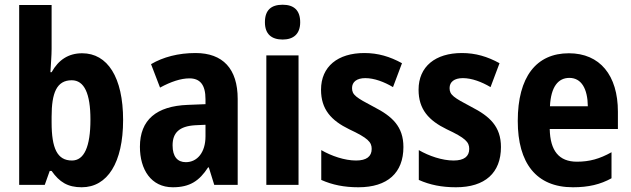

<svg xmlns="http://www.w3.org/2000/svg" viewBox="-20 -781 2666 811"><path d="M198 -574V-760H61V0H169L190 -59H198C231 -12 266 10 325 10C434 10 500 -94 500 -274C500 -455 434 -556 327 -556C269 -556 227 -528 198 -476H193C195 -513 198 -547 198 -574ZM283 -442C336 -442 362 -386 362 -276C362 -160 335 -103 284 -103C222 -103 198 -154 198 -264V-288C198 -388 219 -442 283 -442Z M806 -557C733 -557 669 -540 618 -510L656 -411C702 -436 744 -450 780 -450C825 -450 848 -423 848 -362V-341L773 -338C641 -333 571 -275 571 -161C571 -65 618 10 710 10C782 10 822 -17 859 -74H862L885 0H984V-363C984 -491 921 -557 806 -557ZM805 -252 848 -254V-205C848 -137 813 -96 765 -96C730 -96 709 -119 709 -167C709 -220 737 -248 805 -252Z M1174 -761C1126 -761 1099 -739 1099 -687C1099 -637 1127 -614 1174 -614C1219 -614 1248 -637 1248 -687C1248 -738 1221 -761 1174 -761ZM1241 -547H1105V0H1241Z M1684 -160C1684 -247 1636 -290 1560 -329C1484 -369 1467 -380 1467 -409C1467 -435 1487 -451 1523 -451C1561 -451 1603 -435 1640 -413L1678 -514C1627 -542 1577 -557 1519 -557C1407 -557 1336 -500 1336 -402C1336 -319 1379 -272 1455 -235C1534 -198 1550 -181 1550 -152C1550 -120 1528 -103 1484 -103C1436 -103 1380 -122 1337 -147V-21C1384 0 1434 10 1494 10C1617 10 1684 -51 1684 -160Z M2096 -160C2096 -247 2048 -290 1972 -329C1896 -369 1879 -380 1879 -409C1879 -435 1899 -451 1935 -451C1973 -451 2015 -435 2052 -413L2090 -514C2039 -542 1989 -557 1931 -557C1819 -557 1748 -500 1748 -402C1748 -319 1791 -272 1867 -235C1946 -198 1962 -181 1962 -152C1962 -120 1940 -103 1896 -103C1848 -103 1792 -122 1749 -147V-21C1796 0 1846 10 1906 10C2029 10 2096 -51 2096 -160Z M2383 -556C2245 -556 2167 -456 2167 -270C2167 -92 2245 10 2400 10C2466 10 2516 -2 2563 -28V-138C2513 -110 2470 -98 2417 -98C2341 -98 2304 -144 2302 -236H2590V-309C2590 -463 2514 -556 2383 -556ZM2385 -452C2436 -452 2462 -406 2463 -332H2303C2307 -415 2338 -452 2385 -452Z"/></svg>

Font: Noto Sans Thai Looped Condensed
Style: Bold
Weight: 700
Width: 3
Designer: Sasikarn Vongin, Ben Mitchell
Foundry: The Fontpad Ltd
Version: Version 1.001